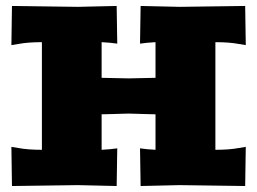

<svg xmlns="http://www.w3.org/2000/svg" viewBox="-20 -621 860 642"><path d="M799.8 -601.1 801.8 -470.2 777.8 -474.1Q746.6 -480 700.2 -480V-120.1Q746.6 -120.1 777.8 -126L801.8 -129.9L799.8 1L580.1 -2L450.2 1L448.2 -125L472.2 -122.1Q498 -120.1 500 -120.1V-238.8Q482.9 -239.3 462.9 -239.7Q442.9 -240.2 429.9 -240.7Q417 -241.2 410.2 -241.2Q403.3 -241.2 390.4 -240.7Q377.4 -240.2 357.2 -239.7Q336.9 -239.3 319.8 -238.8V-120.1Q322.3 -120.1 348.1 -122.1L372.1 -125L370.1 1L240.2 -2L20 1L18.1 -129.9L42 -126Q73.2 -120.1 120.1 -120.1V-480Q73.2 -480 42 -474.1L18.1 -470.2L20 -601.1L240.2 -598.1L370.1 -601.1L372.1 -475.1L348.1 -478Q322.3 -480 319.8 -480V-360.8Q403.8 -358.9 410.2 -358.9Q416 -358.9 500 -360.8V-480Q498 -480 472.2 -478L448.2 -475.1L450.2 -601.1L580.1 -598.1Z"/></svg>

Font: Zantroke
Style: Regular
Weight: 500
Foundry: gluk
Version: Version 0.36